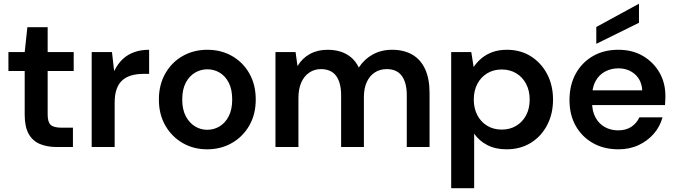

<svg xmlns="http://www.w3.org/2000/svg" viewBox="-20 -768 3533 1003"><path d="M276 0Q226 0 188 -16Q150 -32 129.5 -69Q109 -106 109 -169V-397H24V-496H109L123 -626H229V-496H365V-397H229V-169Q229 -130 245 -115.5Q261 -101 301 -101H361V0Z M459 0V-496H565L576 -398H577Q596 -436 622 -460Q648 -484 682.5 -496Q717 -508 759 -508V-382H727Q694 -382 666.5 -374Q639 -366 619.5 -349Q600 -332 589.5 -303Q579 -274 579 -232V0Z M1062 12Q991 12 934 -21Q877 -54 843.5 -112.5Q810 -171 810 -248Q810 -325 843.5 -384Q877 -443 934.5 -475.5Q992 -508 1063 -508Q1135 -508 1192 -475.5Q1249 -443 1282.5 -384.5Q1316 -326 1316 -248Q1316 -171 1282.5 -112.5Q1249 -54 1191.5 -21Q1134 12 1062 12ZM1062 -90Q1098 -90 1127.5 -108Q1157 -126 1175 -161Q1193 -196 1193 -248Q1193 -301 1175 -336Q1157 -371 1127.5 -388.5Q1098 -406 1063 -406Q1029 -406 999 -388.5Q969 -371 950.5 -336Q932 -301 932 -248Q932 -196 950.5 -161Q969 -126 998.5 -108Q1028 -90 1062 -90Z M1419 0V-496H1524L1534 -424H1535Q1559 -464 1599 -486Q1639 -508 1691 -508Q1729 -508 1760 -498Q1791 -488 1815 -467.5Q1839 -447 1854 -416H1855Q1883 -459 1927.5 -483.5Q1972 -508 2028 -508Q2090 -508 2134 -482.5Q2178 -457 2201 -406.5Q2224 -356 2224 -282V0H2105V-270Q2105 -336 2079 -371.5Q2053 -407 2000 -407Q1965 -407 1938 -389.5Q1911 -372 1896 -339.5Q1881 -307 1881 -260V0H1762V-270Q1762 -336 1736 -371.5Q1710 -407 1656 -407Q1623 -407 1596 -389Q1569 -371 1554 -337.5Q1539 -304 1539 -256V0Z M2337 215V-496H2442L2454 -419H2455Q2472 -444 2496 -464Q2520 -484 2553 -496Q2586 -508 2628 -508Q2699 -508 2753 -474Q2807 -440 2838 -381.5Q2869 -323 2869 -247Q2869 -173 2838 -114Q2807 -55 2752.5 -21.5Q2698 12 2626 12Q2568 12 2525 -10.5Q2482 -33 2457 -70V215ZM2601 -91Q2644 -91 2677 -111Q2710 -131 2728.5 -166Q2747 -201 2747 -248Q2747 -294 2728.5 -329.5Q2710 -365 2677 -385Q2644 -405 2601 -405Q2558 -405 2525 -385Q2492 -365 2473.5 -329.5Q2455 -294 2455 -248Q2455 -202 2473.5 -166.5Q2492 -131 2525 -111Q2558 -91 2601 -91Z M3210 12Q3135 12 3077.5 -20.5Q3020 -53 2987.5 -110.5Q2955 -168 2955 -245Q2955 -323 2987 -382Q3019 -441 3076.5 -474.5Q3134 -508 3210 -508Q3284 -508 3339 -475.5Q3394 -443 3425 -389Q3456 -335 3456 -267Q3456 -257 3455.5 -245Q3455 -233 3454 -219H3041V-296H3335Q3332 -349 3297 -380Q3262 -411 3210 -411Q3173 -411 3141.5 -394.5Q3110 -378 3091.5 -345Q3073 -312 3073 -262V-233Q3073 -187 3091 -154Q3109 -121 3140 -104Q3171 -87 3209 -87Q3250 -87 3278 -105.5Q3306 -124 3320 -155H3441Q3428 -107 3395.5 -69.5Q3363 -32 3316 -10Q3269 12 3210 12ZM3095 -539V-627L3317 -748H3318V-649Z"/></svg>

Font: DM Sans 28pt SemiBold
Style: Regular
Weight: 600
Version: Version 4.004;gftools[0.9.30]